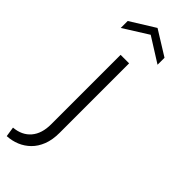

<svg xmlns="http://www.w3.org/2000/svg" viewBox="-337 -751 974 974"><g transform="rotate(45 150.0 -264.5)"><path d="M91 -2Q91 65 58 103.5Q25 142 -34 147L-26 200Q10 198 41.5 185Q73 172 98 147.5Q123 123 137.5 86Q152 49 152 -1V-500H91ZM259 -597 127 -680 -5 -597V-647L127 -729L259 -647Z"/></g></svg>

Font: Albert Sans Light
Style: Regular
Weight: 300
Designer: Andreas Rasmussen
Foundry: a.Foundry
Version: Version 1.025